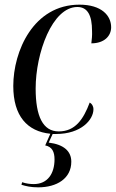

<svg xmlns="http://www.w3.org/2000/svg" viewBox="-20 -565 497 824"><path d="M221 10C328 10 381 -51 381 -96C381 -110 374 -120 365 -125C338 -53 303 -1 232 -1C164 -1 133 -66 133 -185C133 -337 204 -535 312 -535C356 -535 375 -499 375 -432C376 -414 374 -395 372 -379C428 -379 457 -411 457 -448C457 -498 416 -545 321 -545C123 -545 37 -345 37 -196C37 -67 97 -1 196 9L174 59C204 65 214 87 214 119C214 179 185 225 125 225C110 225 92 223 75 217L72 228C92 234 112 239 144 239C224 239 286 201 286 129C286 84 254 55 189 47L206 10C211 10 216 10 221 10Z"/></svg>

Font: Noto Serif Display SemiCondensed
Style: Italic
Weight: 400
Width: 4
Italic angle: -12°
Designer: Monotype Design Team
Foundry: Monotype Imaging Inc.
Version: Version 2.009